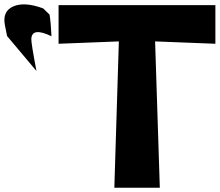

<svg xmlns="http://www.w3.org/2000/svg" viewBox="-111 -873 1024 895"><path d="M59 -542 -78 -705Q-84 -736 -88 -755Q-101 -820 -49.5 -843Q2 -866 90 -834L120 -805Q126 -769 129 -704Q38 -748 35 -692Q34 -673 59 -542ZM162 -669V-849H893V-669L612 -680L634 2H422L443 -680Z"/></svg>

Font: OpenDyslexic
Style: Bold
Weight: 800
Designer: Abbie Gonzalez
Version: Version 0.920;hotconv 1.0.109;makeotfexe 2.5.65596